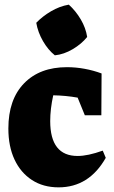

<svg xmlns="http://www.w3.org/2000/svg" viewBox="-20 -793 492 826"><path d="M232 13Q166 13 117.5 -18.5Q69 -50 42.5 -106.5Q16 -163 16 -240Q16 -365 83.5 -434.5Q151 -504 268 -504Q306 -504 344 -497Q382 -490 417 -477L416 -297H345L314 -373Q263 -382 209 -383Q196 -324 196 -272Q196 -122 314 -122Q358 -122 422 -145L435 -114Q363 13 232 13ZM276 -773Q306 -746 327.5 -709.5Q349 -673 355 -634Q331 -604 293 -581.5Q255 -559 216 -555Q187 -578 165 -616Q143 -654 136 -695Q163 -723 199.5 -744.5Q236 -766 276 -773Z"/></svg>

Font: Piazzolla ExtraBold
Style: Regular
Weight: 800
Designer: Juan Pablo del Peral
Foundry: Huerta Tipografica
Version: Version 1.330